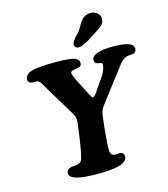

<svg xmlns="http://www.w3.org/2000/svg" viewBox="-136 -1053 1025 1170"><g transform="rotate(-15 376.5 -467.5)"><path d="M512.7 -804.2Q451.2 -762.7 422.9 -762.7Q410.2 -762.7 403.1 -769.8Q396 -776.9 397 -787.6Q397 -790.5 397.7 -793.5Q398.4 -796.4 399.9 -799.8Q401.4 -803.2 402.6 -805.7Q403.8 -808.1 406.7 -812Q409.7 -815.9 411.4 -818.1Q413.1 -820.3 417.2 -825.2Q421.4 -830.1 423.3 -832.3Q425.3 -834.5 430.7 -840.3Q436 -846.2 438.5 -848.6Q452.1 -863.3 464.4 -886Q476.6 -908.7 482.4 -915.5Q508.3 -946.8 543.5 -946.8Q570.3 -946.8 587.9 -931.2Q605.5 -915.5 604 -891.6Q602.5 -870.1 586.4 -855Q578.6 -848.1 568.1 -840.8Q557.6 -833.5 540.3 -822.3Q522.9 -811 512.7 -804.2ZM458 -478 511.7 -556.2Q522 -571.3 529.8 -593Q537.6 -614.7 537.6 -624Q537.6 -633.3 527.3 -636.2Q524.9 -636.7 515.4 -638.2Q505.9 -639.6 502 -641.1Q488.3 -648.4 488.3 -663.1Q488.3 -687.5 522.7 -700.7Q557.1 -713.9 623.5 -713.9Q752.9 -713.9 752.9 -668Q752.9 -645.5 733.4 -639.2Q726.1 -636.7 714.6 -636.5Q703.1 -636.2 698.2 -635.7Q683.6 -633.8 669.9 -623.8Q656.2 -613.8 648.2 -604Q640.1 -594.2 618.7 -565.4Q615.2 -561 613.8 -559.1L475.1 -377Q465.8 -364.7 461.7 -353.5Q457.5 -342.3 454.6 -320.3Q437 -173.3 437 -114.3Q437 -81.5 456.5 -75.7Q463.4 -72.8 479 -74.5Q494.6 -76.2 501.5 -74.7Q522.9 -70.3 522.9 -49.3Q522.9 -31.7 509 -19.5Q495.1 -7.3 474.6 -1.5Q427.2 12.2 339.4 12.2Q249 12.2 210.9 2Q158.7 -10.3 158.7 -37.6Q158.7 -60.1 181.6 -67.9Q189 -70.8 206.5 -72Q224.1 -73.2 231.9 -75.7Q252.9 -81.1 259.3 -100.1Q275.4 -152.3 296.4 -322.3Q299.8 -351.6 286.6 -375.5L172.9 -564Q169.4 -569.8 162.1 -583.3Q154.8 -596.7 150.1 -604.2Q145.5 -611.8 138.4 -619.4Q131.3 -627 124.5 -628.4Q119.1 -629.4 101.8 -629.2Q84.5 -628.9 78.1 -633.8Q66.9 -640.1 66.9 -654.3Q66.9 -686 106.9 -698.7Q148.4 -712.4 260.7 -712.4Q346.7 -712.4 376.5 -703.1Q407.7 -693.8 407.7 -667.5Q407.7 -648.9 390.1 -644.5Q382.8 -642.1 367.4 -639.6Q352.1 -637.2 349.1 -636.2Q337.4 -632.3 337.4 -624Q337.4 -609.9 358.4 -567.9L409.2 -469.2Q420.9 -445.3 426.3 -445.3Q429.2 -445.3 433.1 -447.8Q437 -450.2 441.9 -456.3Q446.8 -462.4 449.5 -466.1Q452.1 -469.7 458 -478Z"/></g></svg>

Font: Cooper*
Style: Bold Italic
Weight: 700
Italic angle: -7°
Designer: Owen Earl
Foundry: indestructible type*
Version: Version 0.001